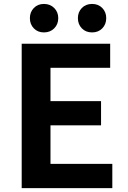

<svg xmlns="http://www.w3.org/2000/svg" viewBox="-20 -965 655 985"><path d="M91.3 0V-740.8H545.2V-617.3H239V-446.1H498.4V-321.9H239V-124.3H556.2V0ZM205.2 -798.7Q173.8 -798.7 153.6 -819.5Q133.3 -840.3 133.3 -872.1Q133.3 -903.1 153.6 -924Q173.8 -944.8 205.2 -944.8Q237.4 -944.8 258.1 -924Q278.9 -903.1 278.9 -872.1Q278.9 -840.3 258.1 -819.5Q237.4 -798.7 205.2 -798.7ZM452.5 -798.7Q420.1 -798.7 399.9 -819.5Q379.6 -840.3 379.6 -872.1Q379.6 -903.1 399.9 -924Q420.1 -944.8 452.5 -944.8Q484.5 -944.8 504.7 -924Q525 -903.1 525 -872.1Q525 -840.3 504.7 -819.5Q484.5 -798.7 452.5 -798.7Z"/></svg>

Font: Noto Sans SC Thin
Style: Regular
Weight: 100
Designer: Ryoko NISHIZUKA 西塚涼子 (kana, bopomofo & ideographs); Paul D. Hunt (Latin, Greek & Cyrillic); Sandoll Communications 산돌커뮤니
Foundry: Adobe
Version: Version 2.004-H2;hotconv 1.0.118;makeotfexe 2.5.65603